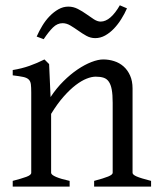

<svg xmlns="http://www.w3.org/2000/svg" viewBox="-20 -688 592 708"><path d="M327.1 0V-21Q362.3 -30.3 378.9 -37.1Q395.5 -43.9 395.5 -50.8V-309.1Q395.5 -338.9 392.1 -357.4Q388.7 -376 381.3 -386.7Q374 -397.5 362.1 -401.4Q350.1 -405.3 333 -405.3Q317.9 -405.3 299.3 -397.9Q280.8 -390.6 259.5 -374.5Q238.3 -358.4 215.1 -332.3Q191.9 -306.2 168.5 -268.1V-50.8Q168.5 -43.5 186.8 -35.6Q205.1 -27.8 236.8 -21V0H26.9V-21Q59.1 -29.3 77.1 -35.9Q95.2 -42.5 95.2 -50.8V-347.2Q95.2 -366.2 93.8 -377.4Q92.3 -388.7 85.7 -395Q79.1 -401.4 65.4 -404.3Q51.8 -407.2 26.9 -410.2V-429.7Q60.1 -435.1 88.4 -445.1Q116.7 -455.1 144 -468.8L161.1 -451.7L166.5 -330.1Q188 -362.8 213.9 -388.4Q239.7 -414.1 266.1 -431.9Q292.5 -449.7 317.1 -459.2Q341.8 -468.8 360.8 -468.8Q381.8 -468.8 401.4 -462.4Q420.9 -456.1 435.8 -442.9Q450.7 -429.7 459.7 -409.4Q468.8 -389.2 468.8 -361.8V-50.8Q468.8 -43.9 483.6 -37.4Q498.5 -30.8 537.1 -21V0ZM448.2 -657.2Q439.5 -637.2 427.2 -617.7Q415 -598.1 400.1 -582.5Q385.3 -566.9 367.7 -557.1Q350.1 -547.4 331.1 -547.4Q314 -547.4 298.6 -555.9Q283.2 -564.5 268.6 -575Q253.9 -585.4 239.5 -594Q225.1 -602.5 210.9 -602.5Q191.4 -602.5 175.3 -586.7Q159.2 -570.8 141.1 -543.5L115.2 -553.2Q124 -573.2 136 -593Q147.9 -612.8 163.1 -628.4Q178.2 -644 195.6 -653.8Q212.9 -663.6 231.9 -663.6Q250.5 -663.6 267.1 -655Q283.7 -646.5 298.3 -636Q313 -625.5 326.2 -616.9Q339.4 -608.4 351.1 -608.4Q369.6 -608.4 387.5 -624Q405.3 -639.6 421.9 -668.5Z"/></svg>

Font: Gentium Plus Eur
Style: Regular
Weight: 400
Designer: J. Victor Gaultney, Annie Olsen, Iska Routamaa, Becca Hirsbrunner
Foundry: SIL International
Version: Version 5.000